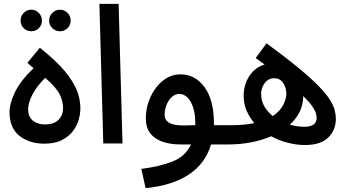

<svg xmlns="http://www.w3.org/2000/svg" viewBox="-20 -739 1793 989"><path d="M141 -578Q118 -578 102 -594Q86 -610 86 -633Q86 -656 102 -672.5Q118 -689 141 -689Q164 -689 180 -672.5Q196 -656 196 -633Q196 -610 180 -594Q164 -578 141 -578ZM289 -578Q266 -578 249.5 -594Q233 -610 233 -633Q233 -656 249.5 -672.5Q266 -689 289 -689Q312 -689 328 -672.5Q344 -656 344 -633Q344 -610 328 -594Q312 -578 289 -578Z M208 1Q132 1 80.5 -39Q29 -79 29 -163Q29 -205 57 -264Q85 -323 153 -388L121 -415L185 -493Q244 -447 291.5 -397.5Q339 -348 366.5 -294Q394 -240 394 -179Q394 -154 385.5 -123Q377 -92 356 -64Q335 -36 299 -17.5Q263 1 208 1ZM211 -98Q258 -98 281.5 -122Q305 -146 305 -184Q305 -215 288 -251.5Q271 -288 213 -338Q169 -295 147 -252Q125 -209 125 -176Q125 -137 149.5 -117.5Q174 -98 211 -98Z M512 0 492 -719H591L611 0Z M730 230 708 131Q802 119 868.5 93Q935 67 964 5H909Q859 5 818.5 -8.5Q778 -22 754.5 -51.5Q731 -81 731 -129Q731 -186 754.5 -238Q778 -290 818.5 -323Q859 -356 910 -356Q985 -356 1033.5 -290Q1082 -224 1082 -104Q1082 -99 1082 -94H1169Q1195 -94 1206.5 -80Q1218 -66 1218 -47Q1218 -26 1202 -10.5Q1186 5 1159 5H1067Q1038 104 952 160.5Q866 217 730 230ZM828 -147Q828 -117 858.5 -103Q889 -89 971 -94H986Q986 -99 986 -106Q986 -171 963 -213Q940 -255 903 -255Q882 -255 865 -239.5Q848 -224 838 -199Q828 -174 828 -147Z M1550 8Q1508 8 1462.5 -3.5Q1417 -15 1377 -37Q1328 -16 1272 -5.5Q1216 5 1159 5L1169 -94Q1239 -94 1290 -105Q1265 -134 1250 -169.5Q1235 -205 1235 -246Q1235 -301 1263.5 -346Q1292 -391 1343 -407Q1321 -423 1297 -440L1353 -516Q1451 -444 1516.5 -390Q1582 -336 1621 -296Q1660 -256 1679 -225.5Q1698 -195 1704 -171.5Q1710 -148 1710 -127Q1710 -70 1671.5 -31Q1633 8 1550 8ZM1325 -255Q1325 -220 1341.5 -191.5Q1358 -163 1385 -141Q1422 -166 1438.5 -198Q1455 -230 1455 -257Q1455 -286 1439 -311Q1423 -336 1393 -336Q1362 -336 1343.5 -311Q1325 -286 1325 -255ZM1611 -132Q1611 -140 1608 -153Q1605 -166 1590.5 -188.5Q1576 -211 1542 -244Q1542 -200 1523.5 -163Q1505 -126 1473 -97Q1511 -86 1548 -86Q1611 -86 1611 -132Z"/></svg>

Font: Noto Sans Arabic Med
Style: Regular
Weight: 500
Designer: Monotype Design Team, Nadine Chahine, Nizar Qandah and Khaled Hosny
Foundry: Monotype Imaging Inc.
Version: Version 2.012; ttfautohint (v1.8.4.7-5d5b)